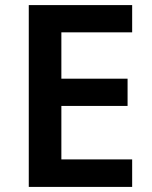

<svg xmlns="http://www.w3.org/2000/svg" viewBox="-20 -734 598 754"><path d="M499 0V-108H221V-318H481V-425H221V-607H499V-714H93V0Z"/></svg>

Font: Noto Sans Bamum SemiBold
Style: Regular
Weight: 600
Designer: Monotype Design Team
Foundry: Monotype Imaging Inc.
Version: Version 2.002